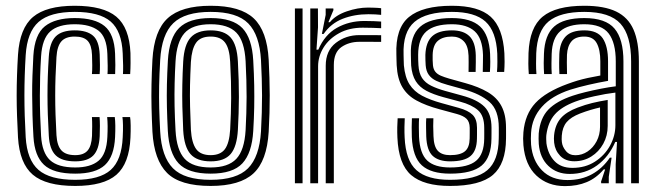

<svg xmlns="http://www.w3.org/2000/svg" viewBox="-20 -629 2260 659"><path d="M238.2 9.2Q137.8 9.2 92.5 -29.5Q47.2 -68.2 41.8 -157Q39.8 -195 38.5 -230.6Q37.2 -266.2 37.2 -300.9Q37.2 -335.5 38.4 -370.2Q39.5 -405 41.8 -441.5Q47.8 -532.2 93.4 -570.8Q139 -609.2 236.5 -609.2Q334.5 -609.2 379.2 -571.8Q424 -534.2 427.8 -446.8Q428.2 -432 428.1 -412.9Q428 -393.8 426.8 -374.8H402Q402.8 -385.5 402.6 -403.9Q402.5 -422.2 401.2 -445.5Q398 -522 359.8 -555.1Q321.5 -588.2 236.5 -588.2Q151.8 -588.2 112.5 -553.8Q73.2 -519.2 68.2 -440Q66 -404.5 64.9 -370.1Q63.8 -335.8 63.8 -301.5Q63.8 -267.2 64.9 -231.9Q66 -196.5 68.2 -158.2Q72.8 -80.2 112 -46Q151.2 -11.8 238.2 -11.8Q322.2 -11.8 360 -45.8Q397.8 -79.8 401.2 -157.8Q402.5 -181.8 402.1 -199.5Q401.8 -217.2 400.2 -227.2H426.5Q428.2 -218.5 428.5 -198.5Q428.8 -178.5 427.8 -156.8Q423.8 -67.8 379.6 -29.2Q335.5 9.2 238.2 9.2ZM238.2 -33Q163.2 -33 130.9 -63.5Q98.5 -94 94.8 -160Q92.5 -198.8 91.5 -234.1Q90.5 -269.5 90.4 -303Q90.2 -336.5 91.4 -369.8Q92.5 -403 94.5 -437.8Q99 -510.8 134.2 -538.9Q169.5 -567 236.5 -567Q305.2 -567 338.8 -539.6Q372.2 -512.2 375 -445Q375.8 -424 375.9 -405.9Q376 -387.8 375.2 -374.8H349Q349.8 -386 349.6 -403.5Q349.5 -421 348.5 -444.2Q346.2 -502.5 317.6 -524.1Q289 -545.8 236.5 -545.8Q180 -545.8 152.4 -521Q124.8 -496.2 121 -436Q118.8 -400.8 117.8 -367.1Q116.8 -333.5 116.8 -300.1Q116.8 -266.8 117.9 -232.6Q119 -198.5 121 -162.2Q124.5 -104.8 151.5 -79.5Q178.5 -54.2 238.2 -54.2Q290.8 -54.2 318.2 -77.2Q345.8 -100.2 348.5 -159Q349.5 -179 349.4 -196.5Q349.2 -214 347.8 -227.2H374Q375.5 -215.8 375.8 -197.6Q376 -179.5 375 -158.2Q371.8 -91.8 340 -62.4Q308.2 -33 238.2 -33ZM238.2 -75.2Q192.2 -75.2 171.1 -96Q150 -116.8 147.5 -163.2Q145.2 -201.8 144.1 -236Q143 -270.2 143 -302.5Q143 -334.8 144.1 -367.1Q145.2 -399.5 147.5 -434.5Q150.5 -483 171.2 -503.9Q192 -524.8 236.5 -524.8Q277.8 -524.8 299 -506.8Q320.2 -488.8 322.2 -441.5Q322.8 -426 323 -406.6Q323.2 -387.2 322 -374.8H295.5Q296.8 -387.2 296.6 -405.4Q296.5 -423.5 295.8 -440.8Q294.5 -474 280.9 -488.8Q267.2 -503.5 236.5 -503.5Q205 -503.5 190.5 -486.8Q176 -470 173.8 -433.2Q171.8 -398 170.6 -365.6Q169.5 -333.2 169.5 -301.2Q169.5 -269.2 170.6 -235.6Q171.8 -202 173.8 -164.8Q176 -128.8 191 -112.6Q206 -96.5 238.2 -96.5Q267.2 -96.5 280.8 -112.4Q294.2 -128.2 295.8 -162.5Q296.2 -177 296.4 -194.8Q296.5 -212.5 295.5 -227.2H321.8Q322.8 -215.5 322.9 -196.8Q323 -178 322.2 -161.5Q320 -116 300.4 -95.6Q280.8 -75.2 238.2 -75.2Z M703 9.2Q598 9.2 553.4 -35.4Q508.8 -80 503.2 -176.5Q501 -220.2 500.1 -259.9Q499.2 -299.5 500 -339.5Q500.8 -379.5 503.2 -424.2Q509 -524 555.8 -566.6Q602.5 -609.2 703 -609.2Q805.2 -609.2 851 -565.9Q896.8 -522.5 902.2 -424Q905.5 -361.2 905.8 -302.4Q906 -243.5 902.2 -176.5Q896.2 -76.8 849.9 -33.8Q803.5 9.2 703 9.2ZM703 -11.8Q792 -11.8 831.2 -51.2Q870.5 -90.8 875.8 -178Q879.5 -245 879.4 -301.2Q879.2 -357.5 875.8 -422.8Q871 -508.8 832.2 -548.5Q793.5 -588.2 703 -588.2Q614.8 -588.2 574.8 -549.5Q534.8 -510.8 529.8 -422.8Q527 -373.8 526.2 -334Q525.5 -294.2 526.5 -257.1Q527.5 -220 529.8 -177.8Q534.5 -91.2 573.6 -51.5Q612.8 -11.8 703 -11.8ZM703 -33Q625.8 -33 593 -68.4Q560.2 -103.8 556 -180.2Q553.8 -223.5 552.9 -262Q552 -300.5 552.9 -339.2Q553.8 -378 556.2 -421Q560.8 -499.5 595 -533.2Q629.2 -567 703 -567Q779 -567 812 -532.4Q845 -497.8 849.2 -421.5Q851.8 -374.8 852.5 -336.1Q853.2 -297.5 852.5 -260.1Q851.8 -222.8 849.2 -179.5Q844.8 -103.8 812 -68.4Q779.2 -33 703 -33ZM703 -54.2Q763.5 -54.2 791.2 -83.9Q819 -113.5 823 -182.2Q826.2 -240.5 826.4 -296Q826.5 -351.5 823 -418.8Q819.2 -487.8 791.4 -516.8Q763.5 -545.8 703 -545.8Q640 -545.8 613.1 -515.1Q586.2 -484.5 582.5 -418.5Q580.2 -380.2 579.4 -342.8Q578.5 -305.2 579.2 -265.6Q580 -226 582.5 -181.2Q586.2 -113.8 613.8 -84Q641.2 -54.2 703 -54.2ZM703 -75.2Q655.8 -75.2 633.9 -100.1Q612 -125 608.8 -182Q606.8 -224.5 605.9 -262.6Q605 -300.8 605.8 -338.6Q606.5 -376.5 608.8 -417.8Q612.2 -475.8 634.4 -500.2Q656.5 -524.8 703 -524.8Q750 -524.8 771.8 -500Q793.5 -475.2 796.5 -418Q800.2 -350.8 800 -295.9Q799.8 -241 796.5 -183Q793.2 -125.8 771.8 -100.5Q750.2 -75.2 703 -75.2ZM703 -96.5Q736.5 -96.5 751.9 -117.1Q767.2 -137.8 770 -184.5Q773 -238.2 773.4 -292Q773.8 -345.8 770 -416.8Q767.8 -462.5 752.4 -483Q737 -503.5 703 -503.5Q667.8 -503.5 652.9 -482.1Q638 -460.8 635.2 -416.5Q633 -373.2 632.2 -336.5Q631.5 -299.8 632.4 -263.1Q633.2 -226.5 635.2 -183.5Q638 -138.5 653.2 -117.5Q668.5 -96.5 703 -96.5Z M1045 0V-600H1071.2L1071.5 -535L1066.2 -458.5H1072.5Q1094.5 -509.8 1136.2 -533.4Q1178 -557 1230.8 -557Q1244.2 -557 1263.2 -556.4Q1282.2 -555.8 1288.2 -555V-532.2Q1280.2 -532.8 1260.2 -533.4Q1240.2 -534 1225.2 -534Q1178.2 -534 1143.8 -515Q1109.2 -496 1090.5 -465.8Q1071.8 -435.5 1071.8 -401.2V0ZM992.2 0V-600H1018.5V0ZM1098 0V-403.5Q1098 -455 1132.6 -481.8Q1167.2 -508.5 1213.5 -508.5Q1230.8 -508.5 1251.9 -508.5Q1273 -508.5 1288.2 -508.2V-485.2Q1273.2 -485.5 1251.2 -485.5Q1229.2 -485.5 1213.5 -485.5Q1177.8 -485.5 1151.8 -467.4Q1125.8 -449.2 1125.8 -406.2V0ZM1084.8 -512.5 1097.8 -578V-600H1124L1124.5 -594.5L1107.2 -552.8H1112.2Q1132.2 -577 1170.1 -590Q1208 -603 1243.2 -603Q1251.5 -603 1265.5 -602.5Q1279.5 -602 1288.2 -600.8V-578Q1281 -579 1268 -579.6Q1255 -580.2 1244.8 -580.2Q1196.2 -580.2 1156.1 -564.5Q1116 -548.8 1090.8 -512.5Z M1524.8 9.2Q1434.8 9.2 1391.2 -28.1Q1347.8 -65.5 1344 -156.8Q1343.2 -174.8 1343.5 -192.2Q1343.8 -209.8 1344.8 -223H1369.2Q1368.5 -212.2 1368.2 -192.8Q1368 -173.2 1368.8 -157.8Q1372.2 -78 1409.4 -44.9Q1446.5 -11.8 1524.8 -11.8Q1614 -11.8 1652.6 -44.8Q1691.2 -77.8 1691.8 -153.2Q1692 -160.8 1692 -166.6Q1692 -172.5 1692 -178.1Q1692 -183.8 1692 -190.5Q1692 -250.8 1660.4 -278.8Q1628.8 -306.8 1571.2 -322.5L1515.2 -338Q1493.5 -344 1477.4 -351.6Q1461.2 -359.2 1451.9 -371.9Q1442.5 -384.5 1441 -405.2Q1440.8 -413.2 1440.2 -422.2Q1439.8 -431.2 1440 -440.5Q1441.5 -484.5 1463.4 -504.6Q1485.2 -524.8 1531 -524.8Q1570.8 -524.8 1591.2 -504.8Q1611.8 -484.8 1613 -439.2Q1613.2 -428.2 1613.1 -415.6Q1613 -403 1612.5 -382.2H1588.2Q1588.5 -399 1588.5 -415.8Q1588.5 -432.5 1588.2 -438Q1586.8 -472.8 1571.1 -488.1Q1555.5 -503.5 1531 -503.5Q1500 -503.5 1482.9 -488.9Q1465.8 -474.2 1465 -440.5Q1464.8 -430.8 1465 -422.6Q1465.2 -414.5 1466 -405.2Q1467.5 -390.8 1474.4 -382.5Q1481.2 -374.2 1493.2 -369.1Q1505.2 -364 1521.8 -359.2L1577 -343.8Q1623.5 -331 1654.6 -312.5Q1685.8 -294 1701.2 -264.8Q1716.8 -235.5 1716.8 -190.5Q1716.8 -183.5 1716.9 -177.6Q1717 -171.8 1716.9 -166Q1716.8 -160.2 1716.8 -153.2Q1716.2 -66.8 1672 -28.8Q1627.8 9.2 1524.8 9.2ZM1524.8 -33Q1459.2 -33 1427.9 -61.5Q1396.5 -90 1393.5 -159Q1393 -173 1393 -192.5Q1393 -212 1393.8 -223H1418.5Q1417.5 -212.2 1417.6 -192.5Q1417.8 -172.8 1418.2 -160Q1420.8 -102.2 1446.1 -78.2Q1471.5 -54.2 1524.8 -54.2Q1587 -54.2 1614.2 -77.2Q1641.5 -100.2 1642 -153.5Q1642.2 -163.5 1642.1 -172Q1642 -180.5 1642 -190.5Q1642 -232 1620.5 -250.8Q1599 -269.5 1559.5 -280L1501.8 -295.5Q1467.5 -304.8 1443.8 -317.2Q1420 -329.8 1407 -350.4Q1394 -371 1391.2 -404.2Q1390.5 -414 1390.6 -423.2Q1390.8 -432.5 1390.2 -440.8Q1387.8 -506.2 1421.4 -536.6Q1455 -567 1531 -567Q1596.5 -567 1627.8 -538Q1659 -509 1662.2 -443.5Q1662.8 -434.5 1662.8 -416.9Q1662.8 -399.2 1661.5 -382.2H1637Q1637.2 -399.2 1637.6 -416.2Q1638 -433.2 1637.8 -440.2Q1636 -497.2 1609.4 -521.5Q1582.8 -545.8 1531 -545.8Q1471.5 -545.8 1443.5 -521.2Q1415.5 -496.8 1415.2 -440.8Q1415 -431.8 1415.4 -422.4Q1415.8 -413 1416.2 -405.2Q1417.8 -378 1428.6 -361.4Q1439.5 -344.8 1459.8 -334.8Q1480 -324.8 1508.5 -316.8L1565.2 -301.2Q1618.5 -287 1642.8 -262.6Q1667 -238.2 1667 -190.5Q1667 -182 1667 -172.9Q1667 -163.8 1666.8 -153.2Q1666.2 -89 1633.5 -61Q1600.8 -33 1524.8 -33ZM1524.8 -75.2Q1485 -75.2 1464.9 -94.2Q1444.8 -113.2 1443 -160.8Q1442.8 -171.5 1442.4 -191.4Q1442 -211.2 1443 -223H1467.5Q1466.8 -211.8 1466.9 -196.4Q1467 -181 1467.8 -161.8Q1469 -126 1482.9 -111.2Q1496.8 -96.5 1524.8 -96.5Q1560.2 -96.5 1575.9 -109.8Q1591.5 -123 1592 -153.5Q1592.2 -163.5 1592.2 -172.4Q1592.2 -181.2 1592.2 -190.5Q1591.8 -211.2 1581.2 -221.4Q1570.8 -231.5 1548 -237.8L1488.5 -254Q1441.8 -266.5 1409.9 -283.9Q1378 -301.2 1361 -329.9Q1344 -358.5 1341.5 -405Q1341 -415 1340.9 -423.6Q1340.8 -432.2 1340.5 -441Q1336.8 -532 1383.6 -570.6Q1430.5 -609.2 1531 -609.2Q1622.5 -609.2 1664.2 -571.5Q1706 -533.8 1711.2 -446.2Q1712 -434 1711.9 -416.9Q1711.8 -399.8 1710.5 -382.2H1685.8Q1687.2 -399 1687.2 -416.5Q1687.2 -434 1686.8 -445Q1683 -521.5 1646.4 -554.9Q1609.8 -588.2 1531 -588.2Q1443 -588.2 1402.6 -553.8Q1362.2 -519.2 1365.2 -440.8Q1365.8 -432 1365.6 -423.4Q1365.5 -414.8 1366.2 -405Q1370 -363.8 1385.6 -339.4Q1401.2 -315 1428.6 -300.5Q1456 -286 1495.2 -275.2L1553.8 -259Q1587.2 -249.8 1602.2 -234.9Q1617.2 -220 1617.2 -190.5Q1617.2 -183.8 1617.2 -178.1Q1617.2 -172.5 1617.2 -166.6Q1617.2 -160.8 1617 -153.2Q1616.5 -112 1595.2 -93.6Q1574 -75.2 1524.8 -75.2Z M2146.2 0V-418.2Q2146.2 -507 2109.8 -547.6Q2073.2 -588.2 1985.5 -588.2Q1902.5 -588.2 1863.1 -555.5Q1823.8 -522.8 1820.5 -446Q1820 -428.8 1819.9 -410.9Q1819.8 -393 1821.2 -374.8H1795Q1793.5 -394.2 1793.4 -410.2Q1793.2 -426.2 1794 -447Q1797.5 -534.8 1842.8 -572Q1888 -609.2 1985.5 -609.2Q2053.8 -609.2 2094.9 -589.4Q2136 -569.5 2154.4 -527.4Q2172.8 -485.2 2172.8 -418.2V0ZM1944.8 -52.8Q1988.8 -52.8 2022 -74.1Q2055.2 -95.5 2073.8 -129.1Q2092.2 -162.8 2092.2 -199V-311.2Q2059.8 -307.5 2019.9 -298.6Q1980 -289.8 1954.5 -280.2Q1907.2 -262.5 1884.1 -236.1Q1861 -209.8 1855.2 -165.5Q1854.5 -158.8 1854.8 -150.6Q1855 -142.5 1855.5 -137Q1860.8 -100 1882.9 -76.4Q1905 -52.8 1944.8 -52.8ZM1951.2 -75.5Q1920.5 -75.5 1902.6 -94.2Q1884.8 -113 1882 -139.2Q1881.2 -147 1881.2 -153.1Q1881.2 -159.2 1881.8 -165Q1885.5 -201 1904.6 -223.1Q1923.8 -245.2 1962.8 -259.8Q1989.2 -269.8 2012.9 -275.5Q2036.5 -281.2 2065.8 -286V-196.8Q2065.8 -163.2 2050.6 -135.6Q2035.5 -108 2009.5 -91.8Q1983.5 -75.5 1951.2 -75.5ZM1955 -96.2Q1977.5 -96.2 1996.8 -109.1Q2016 -122 2027.8 -144.2Q2039.5 -166.5 2039.5 -194.2V-260.2Q2023.2 -256.5 2006.4 -251.5Q1989.5 -246.5 1971.2 -239.5Q1939.5 -227.2 1924.9 -209.8Q1910.2 -192.2 1908.2 -163.5Q1907.5 -155.8 1907.8 -150.8Q1908 -145.8 1908.5 -141.2Q1910.2 -125.5 1922.2 -110.9Q1934.2 -96.2 1955 -96.2ZM1919.2 9.8Q1859.8 9.8 1821.1 -26.4Q1782.5 -62.5 1776.5 -130.5Q1775.5 -142.2 1775.5 -153.4Q1775.5 -164.5 1776.5 -175.2Q1782 -237.2 1817.8 -275.5Q1853.5 -313.8 1928.2 -341Q1946 -347.5 1962.2 -352.4Q1978.5 -357.2 1997.4 -361.4Q2016.2 -365.5 2040.5 -369.8V-418.5Q2040.5 -458.2 2028.1 -480.9Q2015.8 -503.5 1985.5 -503.5Q1955.2 -503.5 1941.4 -486.9Q1927.5 -470.2 1926 -441Q1925.8 -433.8 1925.6 -414.2Q1925.5 -394.8 1926.2 -374.8H1900Q1899 -397.2 1899.2 -414.5Q1899.5 -431.8 1899.8 -443.5Q1901.5 -482.8 1921.5 -503.8Q1941.5 -524.8 1985.5 -524.8Q2030.5 -524.8 2048.8 -497.5Q2067 -470.2 2067 -418.5V-351.5Q2034.2 -345.8 1999.9 -337.9Q1965.5 -330 1937.2 -321Q1874.2 -300.5 1840 -262.5Q1805.8 -224.5 1802.8 -173Q1802.2 -164.2 1802.1 -153.1Q1802 -142 1802.8 -132.8Q1807.5 -78 1840.1 -44.5Q1872.8 -11 1927.5 -11Q1975.8 -11 2012 -31.1Q2048.2 -51.2 2073.2 -87.8H2079.2L2069.5 -22.2V0H2043.5L2043 -5.5L2057 -47.5H2052Q2026.8 -17.8 1994 -4Q1961.2 9.8 1919.2 9.8ZM2093.2 0.2V-65.2L2097.8 -141.8H2091.8Q2069.8 -90.8 2029.2 -61.2Q1988.8 -31.8 1935.2 -32Q1891.2 -32 1862.2 -59.5Q1833.2 -87 1829.2 -134.8Q1828.8 -142.5 1828.6 -152.9Q1828.5 -163.2 1829 -170.8Q1833.8 -223.5 1862.1 -252.9Q1890.5 -282.2 1945.8 -300.5Q1963.5 -306.5 1989.4 -312.9Q2015.2 -319.2 2042.9 -324.6Q2070.5 -330 2093.5 -332.8V-418.2Q2093.5 -482.2 2069.2 -514Q2045 -545.8 1985.5 -545.8Q1930.2 -545.8 1902.9 -521.9Q1875.5 -498 1873.5 -444.2Q1873 -429.8 1872.8 -411.9Q1872.5 -394 1873.8 -374.8H1847.5Q1846.2 -394.8 1846.2 -412.5Q1846.2 -430.2 1847 -444.8Q1849.5 -509 1882.1 -538Q1914.8 -567 1985.5 -567Q2058.8 -567 2089.2 -530.9Q2119.8 -494.8 2119.8 -418.2V0.2Z"/></svg>

Font: Big Shoulders Inline Text Thin ExtraBold
Style: Regular
Weight: 800
Version: Version 2.002